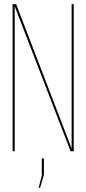

<svg xmlns="http://www.w3.org/2000/svg" viewBox="-20 -720 411 914"><path d="M50 -690V0H40V-700H57L321 -13V-700H331V0H316ZM164 174 180 112H179V34H189V112L171 174Z"/></svg>

Font: Bebas Neue Thin
Style: Regular
Weight: 200
Designer: Ryoichi Tsunekawa
Foundry: Ryoichi Tsunekawa
Version: Version 1.003;PS 001.003;hotconv 1.0.70;makeotf.lib2.5.58329